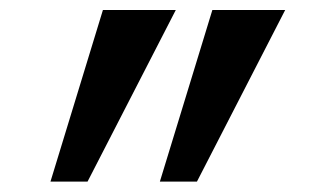

<svg xmlns="http://www.w3.org/2000/svg" viewBox="-20 -713 626 377"><path d="M293.9 -356.4 397 -693.4H540L366.7 -356.4ZM79.1 -356.4 182.1 -693.4H325.2L151.9 -356.4Z"/></svg>

Font: Cascadia Mono PL
Style: Regular
Weight: 400
Monospace: yes
Designer: Aaron Bell
Foundry: Saja Typeworks
Version: Version 2404.023; ttfautohint (v1.8.4)